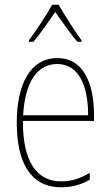

<svg xmlns="http://www.w3.org/2000/svg" viewBox="-20 -783 468 813"><path d="M228 -763H201C177 -720 129 -647 103 -613V-606H121C151 -640 188 -695 214 -732C242 -693 277 -641 308 -606H325V-613C305 -638 254 -718 228 -763ZM223 -537C106 -537 51 -423 51 -263C51 -97 108 10 239 10C287 10 325 -2 360 -22V-51C317 -26 282 -15 239 -15C131 -15 76 -106 77 -271H378V-298C378 -424 337 -537 223 -537ZM223 -512C314 -512 354 -417 353 -295H78C86 -440 140 -512 223 -512Z"/></svg>

Font: Noto Sans Thai Cond Thin
Style: Regular
Weight: 100
Width: 3
Designer: Monotype Design Team
Foundry: Monotype Imaging Inc.
Version: Version 2.002